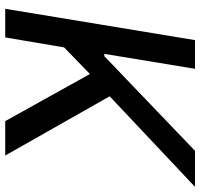

<svg xmlns="http://www.w3.org/2000/svg" viewBox="-36 -732 768 736"><g transform="rotate(90 348.0 -364.0)"><path d="M13.7 0 133.8 -727.5H243.7L186.5 -379.9H195.3L558.1 -727.5H696.3L349.1 -400.4L576.2 0H444.3L263.7 -324.7L161.6 -225.6L123.5 0Z"/></g></svg>

Font: Inter Tight Medium
Style: Italic
Weight: 500
Italic angle: -9.39999°
Designer: Rasmus Andersson
Foundry: rsms
Version: Version 3.004